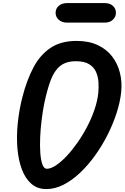

<svg xmlns="http://www.w3.org/2000/svg" viewBox="-20 -1252 831 1281"><path d="M289 9.5Q230 9.5 189.5 -25.5Q149 -60.5 126 -121.8Q103 -183 96.2 -262Q89.5 -341 98.5 -430Q107.5 -519 130.5 -608.5Q159.5 -720 203.8 -803.2Q248 -886.5 317.5 -932.8Q387 -979 490.5 -979Q572.5 -979 631.8 -951.2Q691 -923.5 728 -875.5Q765 -827.5 780.2 -766Q795.5 -704.5 788.5 -637.5Q781.5 -570.5 757.5 -496.8Q733.5 -423 696.8 -350.5Q660 -278 613.2 -213.2Q566.5 -148.5 513.2 -98.2Q460 -48 403 -19.2Q346 9.5 289 9.5ZM275 -560.5Q265 -510.5 257.8 -451.8Q250.5 -393 248 -335.5Q245.5 -278 249 -230.5Q252.5 -183 263 -154.5Q273.5 -126 292.5 -126Q318.5 -126 352.2 -148Q386 -170 422.8 -208.8Q459.5 -247.5 495 -297.8Q530.5 -348 560.5 -405Q590.5 -462 610.5 -520.8Q630.5 -579.5 636 -634Q639 -666.5 637 -702.8Q635 -739 621.2 -771Q607.5 -803 575.5 -823.2Q543.5 -843.5 486.5 -843.5Q421.5 -843.5 382.2 -812.5Q343 -781.5 319 -718.8Q295 -656 275 -560.5ZM428 -1101Q393 -1101 372 -1120Q351 -1139 351 -1166.5Q351 -1194.5 372 -1213Q393 -1231.5 428 -1231.5H677.5Q713 -1231.5 733.2 -1213Q753.5 -1194.5 753.5 -1166.5Q753.5 -1140 733.2 -1120.5Q713 -1101 677.5 -1101Z"/></svg>

Font: Edu QLD Hand
Style: Regular
Weight: 400
Designer: Tina and Corey Anderson, Eben Sorkin
Foundry: Sorkin Type Co.
Version: Version 2.000